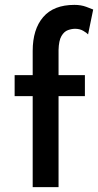

<svg xmlns="http://www.w3.org/2000/svg" viewBox="-20 -767 402 787"><path d="M114 0V-373H40V-459H114V-558Q114 -647 157 -697Q200 -747 285 -747Q312 -747 333.5 -739Q355 -731 362 -728L341 -626Q336 -632 321.5 -640.5Q307 -649 288 -649Q274 -649 258.5 -643.5Q243 -638 232 -619.5Q221 -601 220 -562V-459H328V-373H220V0Z"/></svg>

Font: Alata
Style: Regular
Weight: 400
Designer: Spyros Zevelakis, Eben Sorkin
Foundry: Spyros Zevelakis
Version: Version 1.005; ttfautohint (v1.8.4.7-5d5b)